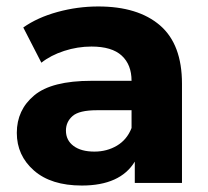

<svg xmlns="http://www.w3.org/2000/svg" viewBox="-20 -566 644 594"><path d="M397 0V-66Q352 8 233 8Q138 8 85 -38.5Q32 -85 32 -155Q32 -226 86 -271Q140 -316 263 -316H387Q387 -366 356.5 -394Q326 -422 263 -422Q220 -422 178.5 -408.5Q137 -395 108 -372L52 -481Q96 -512 158 -529Q220 -546 284 -546Q407 -546 475 -487.5Q543 -429 543 -307V0ZM387 -170V-225H280Q225 -225 204.5 -207Q184 -189 184 -162Q184 -132 207.5 -114.5Q231 -97 272 -97Q311 -97 342 -115.5Q373 -134 387 -170Z"/></svg>

Font: Montserrat
Style: Bold
Weight: 700
Designer: Julieta Ulanovsky
Foundry: Julieta Ulanovsky
Version: Version 9.000; ttfautohint (v1.8.4.7-5d5b)